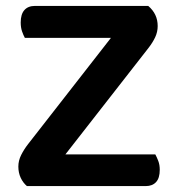

<svg xmlns="http://www.w3.org/2000/svg" viewBox="-20 -629 599 649"><path d="M71 0Q58 -11 50 -28Q42 -45 42 -66Q42 -86 51.5 -105Q61 -124 75 -142L355 -501H64Q59 -510 54.5 -523Q50 -536 50 -553Q50 -581 62.5 -595Q75 -609 98 -609H481Q513 -582 513 -541Q513 -521 504.5 -503Q496 -485 482 -467L201 -107H505Q510 -98 515 -85Q520 -72 520 -55Q520 -27 507.5 -13.5Q495 0 473 0H71Z"/></svg>

Font: Baloo 2 Latin SemiBold
Style: Regular
Weight: 400
Designer: Sarang Kulkarni and Ek Type
Foundry: Ek Type
Version: Version 1.001